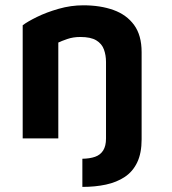

<svg xmlns="http://www.w3.org/2000/svg" viewBox="-20 -527 656 731"><path d="M66.4 0V-430.8Q84.4 -444.6 120.6 -462.4Q156.8 -480.2 203.3 -493.5Q249.8 -506.8 297.2 -506.8Q362 -506.8 412 -488.9Q462 -471 490.6 -431.8Q519.2 -392.6 519.2 -328.6V3.6Q519.2 56 502.4 91.2Q485.6 126.4 454.9 146.7Q424.2 167 383.3 175.8Q342.4 184.6 293.6 184.6V77.4Q321.6 77 341.8 70Q362 63 372.8 45.9Q383.6 28.8 383.6 0.4V-291.4Q383.6 -316.8 375.7 -338.6Q367.8 -360.4 346.7 -373.3Q325.6 -386.2 286 -386.2Q258.4 -386.2 236 -378.4Q213.6 -370.6 202 -365V0Z"/></svg>

Font: Maven Pro VF Beta
Style: Regular
Weight: 400
Designer: Joe Prince
Foundry: Joe Prince
Version: Version 2.002